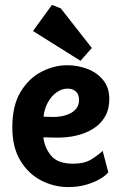

<svg xmlns="http://www.w3.org/2000/svg" viewBox="-20 -756 494 780"><path d="M257 4Q200 4 148 -22.5Q96 -49 63 -103Q30 -157 30 -239Q30 -327 63.5 -382.5Q97 -438 148.5 -464.5Q200 -491 253 -491Q295 -491 334 -476.5Q373 -462 398.5 -431.5Q424 -401 424 -354Q424 -312 406.5 -282Q389 -252 358.5 -233Q328 -214 289 -205Q250 -196 207 -197L156 -198Q162 -153 189 -122Q216 -91 277 -91Q323 -91 351 -108.5Q379 -126 397 -143L420 -56Q411 -44 388 -30Q365 -16 331.5 -6Q298 4 257 4ZM157 -282 190 -281Q209 -280 228.5 -283.5Q248 -287 264.5 -295Q281 -303 291 -316.5Q301 -330 301 -350Q301 -373 288 -384.5Q275 -396 255 -396Q231 -396 209.5 -380.5Q188 -365 174 -339Q160 -313 157 -282ZM307 -509 114 -630 191 -736 227 -722 353 -561Z"/></svg>

Font: Kreon Light
Style: Regular
Weight: 300
Designer: Julia Petretta
Foundry: Julia Petretta and Eli Heuer
Version: Version 2.002